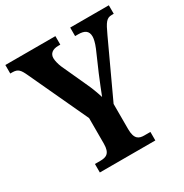

<svg xmlns="http://www.w3.org/2000/svg" viewBox="-165 -845 938 977"><g transform="rotate(-30 304.0 -357.0)"><path d="M143 0H469V-50H433C403 -50 378 -59 378 -119V-267L526 -586C554 -647 566 -664 596 -664H608V-714H381V-664H399C437 -664 457 -651 457 -618C457 -606 453 -585 441 -556L391 -441C373 -398 357 -358 345 -327C335 -358 325 -387 306 -427L242 -567C235 -584 229 -606 229 -622C229 -647 247 -664 282 -664H294V-714H0V-664H12C46 -664 56 -650 74 -611L234 -267V-117C234 -59 209 -50 174 -50H143Z"/></g></svg>

Font: Noto Serif Bengali Condensed
Style: Bold
Weight: 700
Width: 3
Designer: Juan Bruce, Universal Thirst, Indian Type Foundry and the Monotype Design Team.
Foundry: Monotype Imaging Inc.
Version: Version 2.003